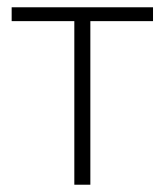

<svg xmlns="http://www.w3.org/2000/svg" viewBox="-20 -507 451 527"><path d="M184 0V-449H12V-487H400V-449H228V0Z"/></svg>

Font: Nunito Sans 10pt SemiCondensed ExtraLight
Style: Regular
Weight: 250
Width: 4
Designer: Vernon Adams
Foundry: Vernon Adams
Version: Version 3.101;gftools[0.9.27]